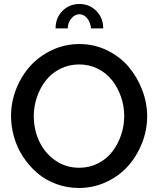

<svg xmlns="http://www.w3.org/2000/svg" viewBox="-20 -935 792 960"><path d="M318.8 -793H257.8Q257.8 -845.2 292 -880.1Q326.2 -915 377 -915Q427.7 -915 461.9 -880.1Q496.1 -845.2 496.1 -793H435.1Q432.1 -823.7 415.5 -843.8Q398.9 -863.8 377 -863.8Q354 -863.8 336.4 -842.5Q318.8 -821.3 318.8 -793ZM35.2 -355Q35.2 -425.3 61.3 -491Q87.4 -556.6 132.3 -606Q177.2 -655.3 241.2 -685.1Q305.2 -714.8 377 -714.8Q450.7 -714.8 515.1 -683.6Q579.6 -652.3 622.8 -601.3Q666 -550.3 690.9 -485.6Q715.8 -420.9 715.8 -354Q715.8 -283.7 689.7 -218.3Q663.6 -152.8 619.1 -103.5Q574.7 -54.2 510.7 -24.7Q446.8 4.9 375 4.9Q315.4 4.9 261.7 -14.9Q208 -34.7 167.2 -69.3Q126.5 -104 96.4 -149.4Q66.4 -194.8 50.8 -247.8Q35.2 -300.8 35.2 -355ZM376 -96.2Q427.7 -96.2 471.2 -118.7Q514.6 -141.1 542.5 -178Q570.3 -214.8 585.7 -260.7Q601.1 -306.6 601.1 -355Q601.1 -405.3 584.7 -451.9Q568.4 -498.5 539.8 -534.4Q511.2 -570.3 468.5 -591.6Q425.8 -612.8 376 -612.8Q324.2 -612.8 280.5 -590.6Q236.8 -568.4 208.5 -531.7Q180.2 -495.1 164.6 -449.2Q148.9 -403.3 148.9 -355Q148.9 -287.6 176 -229Q203.1 -170.4 255.9 -133.3Q308.6 -96.2 376 -96.2Z"/></svg>

Font: Rawline SemiBold
Style: Regular
Weight: 600
Designer: Matt McInerney, Pablo Impallari, Rodrigo Fuenzalida
Foundry: Matt McInerney, Pablo Impallari, Rodrigo Fuenzalida
Version: Version 4.020;PS 004.020;hotconv 1.0.88;makeotf.lib2.5.64775